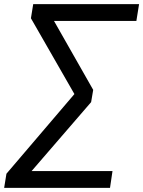

<svg xmlns="http://www.w3.org/2000/svg" viewBox="-41 -725 690 925"><path d="M-21 180 -10 112 327 -283 330 -250 108 -637 119 -705H629L616 -624H205V-649L408 -292L398 -233L88 126L90 99H501L489 180Z"/></svg>

Font: Nunito Sans 10pt Medium
Style: Italic
Weight: 500
Italic angle: -9°
Designer: Vernon Adams
Foundry: Vernon Adams
Version: Version 3.101;gftools[0.9.27]